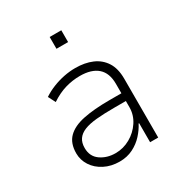

<svg xmlns="http://www.w3.org/2000/svg" viewBox="-165 -815 892 944"><g transform="rotate(-30 280.5 -343.5)"><path d="M244 8Q196 8 158 -11.5Q120 -31 99 -63.5Q78 -96 78 -134Q78 -191 109.5 -222.5Q141 -254 201.5 -266.5Q262 -279 350 -279H429V-235H352Q293 -235 250.5 -231Q208 -227 181 -216Q154 -205 140.5 -185.5Q127 -166 127 -136Q127 -88 162.5 -63Q198 -38 247 -38Q291 -38 330 -60Q369 -82 393.5 -119Q418 -156 418 -200V-333Q418 -394 383.5 -424.5Q349 -455 283 -455Q241 -455 200 -443Q159 -431 117 -403L96 -444Q123 -462 154.5 -474.5Q186 -487 218.5 -493.5Q251 -500 283 -500Q337 -500 378 -482.5Q419 -465 442.5 -428.5Q466 -392 466 -334V0H420V-108H417Q403 -80 378.5 -53Q354 -26 320 -9Q286 8 244 8ZM251 -628V-695H317V-628Z"/></g></svg>

Font: Nunito Sans 7pt SemiCondensed ExtraLight
Style: Regular
Weight: 250
Width: 4
Designer: Vernon Adams
Foundry: Vernon Adams
Version: Version 3.101;gftools[0.9.27]